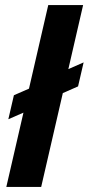

<svg xmlns="http://www.w3.org/2000/svg" viewBox="-20 -740 351 760"><path d="M155 -330 13 -268 35 -363 177 -425ZM179 -435 311 -493 289 -398 157 -340ZM5 0 171 -720H309L143 0Z"/></svg>

Font: Instrument Sans Condensed
Style: Bold Italic
Weight: 700
Width: 3
Italic angle: -13°
Designer: Rodrigo Fuenzalida
Foundry: fragTYPE
Version: Version 1.000;gftools[0.9.28]